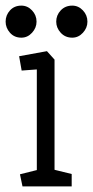

<svg xmlns="http://www.w3.org/2000/svg" viewBox="-34 -663 331 683"><path d="M46 0 37 -43 97 -58V-416L43 -412L34 -463L133 -481L160 -451V-59L221 -44V0ZM223 -529Q198 -529 182 -546.5Q166 -564 166 -586Q166 -609 182 -626Q198 -643 223 -643Q245 -643 261 -626Q277 -609 277 -586Q277 -564 261 -546.5Q245 -529 223 -529ZM42 -529Q17 -529 1.5 -546.5Q-14 -564 -14 -586Q-14 -609 1.5 -626Q17 -643 42 -643Q64 -643 80 -626Q96 -609 96 -586Q96 -564 80 -546.5Q64 -529 42 -529Z"/></svg>

Font: Kreon Light
Style: Regular
Weight: 300
Designer: Julia Petretta
Foundry: Julia Petretta and Eli Heuer
Version: Version 2.002